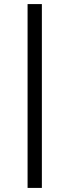

<svg xmlns="http://www.w3.org/2000/svg" viewBox="-20 -720 340 940"><path d="M115 -700H185V200H115Z"/></svg>

Font: Retni Sans
Style: Regular
Weight: 400
Designer: Vitaly Kuzmin
Foundry: ParaType Ltd.
Version: Version 1.00;March 2, 2019;FontCreator 11.5.0.2425 64-bit; t